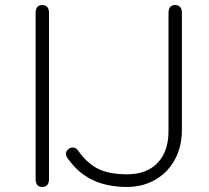

<svg xmlns="http://www.w3.org/2000/svg" viewBox="-20 -730 826 760"><path d="M121 -22V-678Q121 -710 147 -710Q174 -710 174 -678V-22Q174 10 147 10Q121 10 121 -22ZM248 -103Q241 -113 241 -121Q241 -132 250 -139Q257 -146 267 -146Q282 -146 289 -134Q325 -83 369 -61.5Q413 -40 483 -40Q560 -40 603.5 -85Q647 -130 647 -211V-678Q647 -710 673 -710Q700 -710 700 -678V-215Q700 -150 672.5 -99Q645 -48 595.5 -19Q546 10 483 10Q404 10 346.5 -17.5Q289 -45 248 -103Z"/></svg>

Font: Kodchasan ExtraLight
Style: Regular
Weight: 275
Version: Version 1.000; ttfautohint (v1.6)